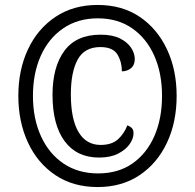

<svg xmlns="http://www.w3.org/2000/svg" viewBox="-20 -745 787 775"><path d="M374 10Q275 10 203 -38.5Q131 -87 92.5 -170.5Q54 -254 54 -358Q54 -463 93 -546Q132 -629 204 -677Q276 -725 374 -725Q473 -725 544 -677Q615 -629 654 -546Q693 -463 693 -358Q693 -252 654 -169Q615 -86 543.5 -38Q472 10 374 10ZM376 -45Q457 -45 514.5 -85Q572 -125 603 -195.5Q634 -266 634 -358Q634 -450 602.5 -520.5Q571 -591 513 -631Q455 -671 375 -671Q294 -671 235 -630.5Q176 -590 144.5 -519.5Q113 -449 113 -358Q113 -266 145.5 -195Q178 -124 237 -84.5Q296 -45 376 -45ZM380 -109Q290 -109 241 -175Q192 -241 192 -362Q192 -475 240 -540Q288 -605 386 -605Q434 -605 464 -590Q494 -575 509 -552.5Q524 -530 524 -507Q524 -482 508.5 -469.5Q493 -457 472 -457Q472 -495 454 -525Q436 -555 385 -555Q321 -555 293.5 -504.5Q266 -454 266 -364Q266 -264 297 -212Q328 -160 386 -160Q431 -160 456 -182.5Q481 -205 494 -239Q507 -234 513 -227Q519 -220 519 -207Q519 -186 503.5 -163.5Q488 -141 457 -125Q426 -109 380 -109Z"/></svg>

Font: Noto Serif Thai Condensed Black
Style: Regular
Weight: 900
Width: 3
Designer: Monotype Design Team
Foundry: Monotype Imaging Inc.
Version: Version 2.002; ttfautohint (v1.8.4.7-5d5b)